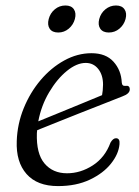

<svg xmlns="http://www.w3.org/2000/svg" viewBox="-20 -652 494 682"><path d="M404.5 -140Q401.5 -105 374.2 -70.8Q347 -36.5 299 -13.8Q251 9 186 9Q112 9 74.2 -34Q36.5 -77 39.5 -151Q41.5 -211.5 64.2 -267.5Q87 -323.5 124.2 -367.5Q161.5 -411.5 208.2 -437.2Q255 -463 305 -463Q356 -463 383.2 -432.8Q410.5 -402.5 412.5 -359Q413.5 -345.5 425.5 -347Q441 -349.5 441 -334.5Q441 -319 414.5 -309.5Q387 -298.5 346 -282.5Q305 -266.5 260.2 -248.8Q215.5 -231 176 -215.2Q136.5 -199.5 112 -189.5Q111.5 -184.5 111 -179Q108.5 -106.5 138 -71.5Q167.5 -36.5 218 -36.5Q266 -36.5 309.5 -64.5Q353 -92.5 372.5 -145.5Q381.5 -161 392 -161Q406.5 -161 404.5 -140ZM284.5 -428.5Q252.5 -428.5 217.5 -400Q182.5 -371.5 154.5 -324.2Q126.5 -277 116 -221Q143.5 -232 184 -248.8Q224.5 -265.5 267 -282.8Q309.5 -300 342.5 -314Q345.5 -328.5 346 -351.5Q346 -385.5 329 -407Q312 -428.5 284.5 -428.5ZM187 -536.5Q165.5 -536.5 156.5 -550Q147.5 -563.5 153 -584.5Q158.5 -605.5 174.8 -619Q191 -632.5 212.5 -632.5Q233.5 -632.5 242.5 -619Q251.5 -605.5 246 -584.5Q240.5 -564 224.2 -550.2Q208 -536.5 187 -536.5ZM366.5 -536.5Q345.5 -536.5 336.2 -550Q327 -563.5 332.5 -584.5Q338 -605.5 354.5 -619Q371 -632.5 392 -632.5Q413 -632.5 422.2 -619Q431.5 -605.5 426 -584.5Q420.5 -564 404.2 -550.2Q388 -536.5 366.5 -536.5Z"/></svg>

Font: Fraunces 9pt S050 Light
Style: Italic
Weight: 300
Italic angle: -16°
Version: Version 1.000; ttfautohint (v1.8.3)